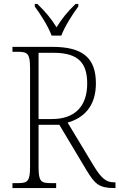

<svg xmlns="http://www.w3.org/2000/svg" viewBox="-20 -951 604 971"><path d="M241 -771H290C307 -816 347 -880 376 -918V-931H362C319 -889 294 -858 266 -813C238 -858 212 -889 169 -931H156V-918C184 -880 225 -816 241 -771ZM43 0H264V-25H235C186 -25 175 -35 175 -108V-320H280L417 -91C460 -20 481 0 558 0H564V-29H556C516 -29 492 -51 456 -109L322 -331C399 -353 465 -409 465 -529C465 -657 400 -714 245 -714H43V-689H72C120 -689 132 -679 132 -606V-108C132 -35 120 -25 72 -25H43ZM243 -349H175V-684H251C380 -684 421 -629 421 -528C421 -414 359 -349 243 -349Z"/></svg>

Font: Noto Serif Sinhala SemiCondensed ExtraLight
Style: Regular
Weight: 200
Width: 4
Designer: Jelle Bosma - Monotype Design Team
Foundry: Monotype Imaging Inc.
Version: Version 2.007